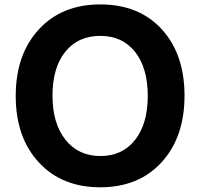

<svg xmlns="http://www.w3.org/2000/svg" viewBox="-20 -793 887 852"><path d="M151.9 -72.8Q49.8 -183.6 49.8 -367.2Q49.8 -550.8 151.9 -662.1Q253.9 -773.4 425.3 -773.4Q596.7 -773.4 697.8 -663.1Q798.8 -552.7 798.8 -368.7Q798.8 -184.6 697.3 -73.2Q595.7 38.1 424.8 38.1Q253.9 38.1 151.9 -72.8ZM269.5 -563Q212.9 -492.2 212.9 -368.7Q212.9 -245.1 270.5 -172.9Q328.1 -100.6 425.8 -100.6Q523.4 -100.6 579.6 -172.4Q635.7 -244.1 635.7 -367.7Q635.7 -491.2 579.6 -562.5Q523.4 -633.8 424.8 -633.8Q326.2 -633.8 269.5 -563Z"/></svg>

Font: GenEi M Gothic v2 Bold
Style: Regular
Weight: 700
Version: Version 2.0